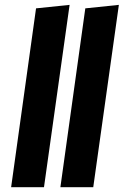

<svg xmlns="http://www.w3.org/2000/svg" viewBox="-20 -777 513 797"><path d="M129.6 -742.3 268.9 -756.8 162.6 0H26.2ZM334.1 -742.3 473.4 -756.8 367.1 0H230.7Z"/></svg>

Font: Fira Sans Variable
Style: Italic
Weight: 397
Italic angle: -8°
Designer: Carrois Corporate & Edenspiekermann AG
Foundry: Carrois Corporate GbR & Edenspiekermann AG
Version: Version 4.202